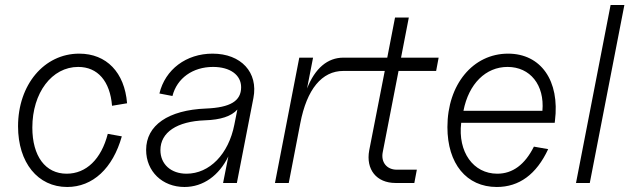

<svg xmlns="http://www.w3.org/2000/svg" viewBox="-20 -730 2511 766"><path d="M248 16C350 16 430 -58 466 -186L410 -196C384 -95 324 -37 246 -37C161 -37 109 -107 109 -221C109 -360 187 -463 292 -463C370 -463 419 -406 427 -308L487 -318C477 -441 405 -516 296 -516C156 -516 52 -392 52 -226C52 -81 131 16 248 16Z M716 16C791 16 854 -30 891 -106L870 0H925L991 -339C1011 -441 942 -516 828 -516C723 -516 639 -453 616 -357L668 -347C686 -418 749 -463 830 -463C898 -463 942 -431 942 -382C942 -327 899 -301 802 -297C651 -291 563 -230 563 -132C563 -46 628 16 716 16ZM724 -37C662 -37 620 -75 620 -131C620 -202 686 -246 798 -250C860 -252 903 -266 927 -293L915 -233C892 -115 816 -37 724 -37Z M1077 0H1132L1178 -238C1204 -374 1264 -447 1350 -447H1515L1453 -130C1439 -54 1482 0 1558 0H1633L1643 -53H1563C1523 -53 1499 -83 1507 -123L1570 -447H1720L1730 -500H1580L1611 -660H1556L1525 -500H1350C1287 -500 1237 -458 1205 -377L1229 -500H1174Z M1962 16C2051 16 2120 -34 2167 -135L2110 -145C2074 -73 2025 -37 1964 -37C1868 -37 1806 -124 1820 -240H2193L2194 -248C2214 -408 2138 -516 2007 -516C1867 -516 1765 -393 1765 -223C1765 -77 1841 16 1962 16ZM2144 -288H1829C1850 -396 1918 -463 2005 -463C2095 -463 2153 -391 2144 -288Z M2278 0H2333L2471 -710H2416Z"/></svg>

Font: Uncut Sans Light Italic
Style: Regular
Weight: 300
Italic angle: -11°
Designer: Kasper Nordkvist
Foundry: UNCUT.wtf
Version: Version 1.304;Glyphs 3.2 (3246)